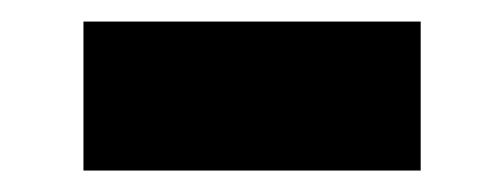

<svg xmlns="http://www.w3.org/2000/svg" viewBox="-20 -479 469 179"><path d="M372.2 -458.9V-320H57.8V-458.9Z"/></svg>

Font: Paperlogy 8 ExtraBold
Style: Regular
Weight: 800
Designer: redesigned by Lee Juim, glyphs from Gmarket Sans & Montserrat
Foundry: PT&
Version: Version 1.001